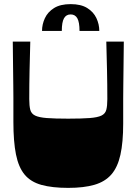

<svg xmlns="http://www.w3.org/2000/svg" viewBox="-20 -902 663 932"><path d="M311 10Q233 10 181 -4.5Q129 -19 99.5 -54.5Q70 -90 57.5 -152.5Q45 -215 45 -310Q45 -349 45 -376Q45 -403 45 -428.5Q45 -454 44.5 -487.5Q44 -521 43.5 -571.5Q43 -622 42 -700H127Q125 -630 123.5 -560.5Q122 -491 122 -421Q122 -388 127 -369Q132 -350 150.5 -341Q169 -332 207 -329Q245 -326 311 -326Q377 -326 415.5 -329Q454 -332 472.5 -341Q491 -350 496 -369Q501 -388 501 -421Q501 -491 499.5 -560.5Q498 -630 496 -700H581Q580 -621 579.5 -569.5Q579 -518 578.5 -484Q578 -450 578 -423.5Q578 -397 578 -369.5Q578 -342 578 -302Q578 -211 564.5 -150.5Q551 -90 520.5 -55Q490 -20 438.5 -5Q387 10 311 10ZM184 -752Q184 -784 198 -814Q212 -844 242.5 -863Q273 -882 323 -882Q373 -882 403.5 -863Q434 -844 448 -814Q462 -784 462 -752H366Q366 -794 355.5 -813Q345 -832 323 -832Q301 -832 290.5 -813Q280 -794 280 -752Z"/></svg>

Font: Ojuju ExtraBold
Style: Regular
Weight: 800
Designer: Chisaokwu Joboson, Mirko Velimirovic
Foundry: Udi Foundry
Version: Version 1.000